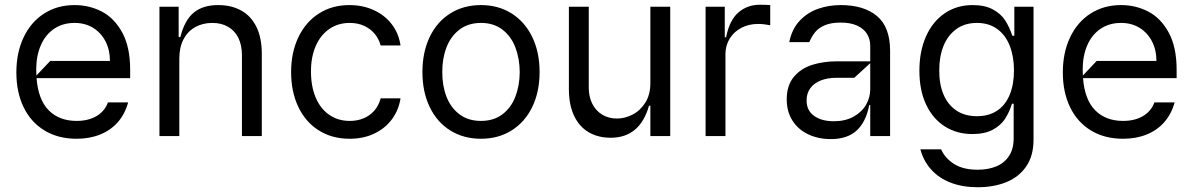

<svg xmlns="http://www.w3.org/2000/svg" viewBox="-20 -574 5033 810"><path d="M529.1 -244.3H134.2Q141.3 -153.4 185.5 -108.7Q229.8 -63.9 303.3 -63.9Q352.6 -63.9 387.3 -84.3Q421.9 -104.8 435.4 -142H520.6Q507.5 -93.4 477.3 -58.9Q447.1 -24.5 402.7 -6.6Q358.3 11.4 303.3 11.4Q225.5 11.4 168 -23.4Q110.4 -58.2 79.7 -121.6Q49 -185 49 -268.5Q49 -351.6 79.5 -416.2Q110.1 -480.8 165.8 -516.7Q221.6 -552.6 294.7 -552.6Q356.2 -552.6 409.1 -525.4Q462 -498.2 495.6 -437Q529.1 -375.7 529.1 -279.8ZM191.8 -316.8H443.9Q443.9 -362.9 425.2 -399.3Q406.6 -435.7 372.9 -456.5Q339.1 -477.3 294.7 -477.3Q244.7 -477.3 208.1 -452.4Q171.5 -427.6 152.2 -383Q132.8 -338.4 132.8 -280.9Q132.8 -263.5 133.5 -255.3Z M736.5 0H652.7V-545.5H733.7V-417.6H740.8Q759.2 -489.7 797.8 -521.1Q836.3 -552.6 899.9 -552.6Q956 -552.6 997.3 -529.8Q1038.7 -507.1 1061.6 -460.9Q1084.5 -414.8 1084.5 -346.6V0H1000.7V-340.9Q1000.7 -383.5 985.6 -414.1Q970.5 -444.6 942.3 -460.9Q914.1 -477.3 875.7 -477.3Q835.2 -477.3 803.6 -459.7Q772 -442.1 754.3 -408.4Q736.5 -374.6 736.5 -328.1Z M1208.1 -269.9Q1208.1 -352.3 1238.6 -416.5Q1269.2 -480.8 1324.9 -516.7Q1380.7 -552.6 1453.8 -552.6Q1510.7 -552.6 1557.2 -531.2Q1603.7 -509.9 1633.2 -471.2Q1662.6 -432.5 1669.7 -382.1H1585.9Q1579.2 -408 1562 -429.7Q1544.7 -451.3 1517.6 -464.3Q1490.4 -477.3 1455.3 -477.3Q1406.6 -477.3 1369.5 -451.9Q1332.4 -426.5 1312.1 -380.1Q1291.9 -333.8 1291.9 -272.7Q1291.9 -209.9 1311.8 -162.6Q1331.7 -115.4 1368.8 -89.7Q1405.9 -63.9 1455.3 -63.9Q1504.3 -63.9 1539.1 -89.1Q1573.9 -114.3 1585.9 -159.1H1669.7Q1662.3 -110.4 1634.1 -71.7Q1605.8 -33 1559.8 -10.8Q1513.8 11.4 1455.3 11.4Q1380 11.4 1323.9 -24.5Q1267.8 -60.4 1237.9 -124.3Q1208.1 -188.2 1208.1 -269.9Z M1762.1 -269.9Q1762.1 -354 1792.8 -418.1Q1823.5 -482.2 1879.6 -517.4Q1935.7 -552.6 2009.2 -552.6Q2082.4 -552.6 2138.3 -517.4Q2194.2 -482.2 2225.3 -418.1Q2256.4 -354 2256.4 -269.9Q2256.4 -186.4 2225.3 -122.5Q2194.2 -58.6 2138.1 -23.6Q2082 11.4 2009.2 11.4Q1935.7 11.4 1879.6 -23.6Q1823.5 -58.6 1792.8 -122.5Q1762.1 -186.4 1762.1 -269.9ZM2172.6 -269.9Q2172.2 -326.7 2154.3 -373.8Q2136.4 -420.8 2099.6 -449Q2062.9 -477.3 2009.2 -477.3Q1955.3 -477.3 1918.3 -449Q1881.4 -420.8 1863.5 -373.8Q1845.5 -326.7 1845.9 -269.9Q1845.5 -213.1 1863.5 -166.4Q1881.4 -119.7 1918.3 -91.8Q1955.3 -63.9 2009.2 -63.9Q2062.9 -63.9 2099.6 -91.8Q2136.4 -119.7 2154.3 -166.4Q2172.2 -213.1 2172.6 -269.9Z M2380 -198.9V-545.5H2463.8V-204.5Q2463.8 -165.5 2478.9 -135.8Q2494 -106.2 2521.1 -90Q2548.3 -73.9 2583.1 -73.9Q2616.1 -73.9 2648.6 -90.6Q2681.1 -107.2 2702.4 -141Q2723.7 -174.7 2723.7 -223V-545.5H2807.5V0H2723.7V-127.8H2718Q2698.5 -60 2658.2 -26.5Q2617.9 7.1 2556.1 7.1Q2503.9 7.1 2464.1 -15.8Q2424.4 -38.7 2402.2 -84.9Q2380 -131 2380 -198.9Z M2956.7 0V-545.5H3037.6V-416.9H3043.3Q3057.2 -488.3 3094.8 -521.1Q3132.5 -554 3185.4 -554Q3209.5 -554 3229.4 -552.6V-467.3Q3221.9 -469.1 3207.2 -471.1Q3192.5 -473 3178.3 -473Q3138.8 -473 3107.4 -456.5Q3076 -440 3058.2 -410.9Q3040.5 -381.7 3040.5 -345.2V0Z M3299 -154.8Q3299 -213.8 3329 -249.6Q3359 -285.5 3406.6 -300.4Q3454.2 -315.3 3510.7 -315.3H3651.3V-380.7Q3651.3 -409.4 3637.3 -431.6Q3623.2 -453.8 3595.3 -466.3Q3567.5 -478.7 3527 -478.7Q3486.5 -478.7 3460.2 -467.7Q3433.9 -456.7 3419.2 -438.7Q3404.5 -420.8 3394.2 -396.3H3309.7Q3320.7 -451.3 3353.5 -486.3Q3386.4 -521.3 3431.5 -536.9Q3476.6 -552.6 3527 -552.6Q3624.3 -552.6 3679.7 -506.4Q3735.1 -460.2 3735.1 -359.4V0H3651.3V-130.7H3647Q3633.5 -59.7 3594.1 -23.4Q3554.7 12.8 3485.1 12.8Q3432.5 12.8 3390.1 -7.1Q3347.7 -27 3323.3 -65Q3299 -103 3299 -154.8ZM3651.3 -197.4V-307.5L3583.8 -245.7H3506.4Q3472.3 -245.7 3444.1 -235.1Q3415.8 -224.4 3399.3 -202.9Q3382.8 -181.5 3382.8 -150.6Q3382.5 -108.3 3414.1 -85.4Q3445.7 -62.5 3497.9 -62.5Q3545.5 -62.5 3580.3 -81.5Q3615.1 -100.5 3633.2 -131.4Q3651.3 -162.3 3651.3 -197.4Z M3862.9 56.1H3950.3Q3967.7 94.5 4005.9 118.3Q4044 142 4104.4 142Q4149.5 142 4183.6 127.7Q4217.7 113.3 4237 83.6Q4256.4 54 4256.4 9.9V-136.4H4249.3Q4237.6 -99.4 4219.5 -71.9Q4201.3 -44.4 4167.8 -26.5Q4134.2 -8.5 4081.7 -8.5Q4017.4 -8.5 3966.8 -40.1Q3916.2 -71.7 3887.4 -132.1Q3858.7 -192.5 3858.7 -275.6Q3858.7 -358.3 3886.9 -421.2Q3915.1 -484 3966.1 -518.3Q4017 -552.6 4083.1 -552.6Q4135.3 -552.6 4169 -534.1Q4202.8 -515.6 4220.7 -487.7Q4238.6 -459.9 4250.7 -423.3H4259.2V-545.5H4340.2V15.6Q4340.2 83.5 4309.1 128.4Q4278.1 173.3 4225 194.6Q4171.9 215.9 4104.4 215.9Q4040.5 215.9 3990.6 196.6Q3940.7 177.2 3908.4 141.3Q3876.1 105.5 3862.9 56.1ZM4257.8 -277Q4257.5 -336.6 4239.5 -381.7Q4221.6 -426.8 4186.4 -452.1Q4151.3 -477.3 4101.6 -477.3Q4049.7 -477.3 4013.8 -450.8Q3978 -424.4 3960 -379.1Q3942.1 -333.8 3942.5 -277Q3942.1 -219.5 3960.2 -176Q3978.3 -132.5 4014.2 -108.1Q4050.1 -83.8 4101.6 -83.8Q4151.3 -83.8 4186.3 -106.9Q4221.2 -130 4239.3 -173.3Q4257.5 -216.6 4257.8 -277Z M4943.9 -244.3H4549Q4556.1 -153.4 4600.3 -108.7Q4644.5 -63.9 4718 -63.9Q4767.4 -63.9 4802 -84.3Q4836.6 -104.8 4850.1 -142H4935.4Q4922.2 -93.4 4892 -58.9Q4861.9 -24.5 4817.5 -6.6Q4773.1 11.4 4718 11.4Q4640.3 11.4 4582.7 -23.4Q4525.2 -58.2 4494.5 -121.6Q4463.8 -185 4463.8 -268.5Q4463.8 -351.6 4494.3 -416.2Q4524.9 -480.8 4580.6 -516.7Q4636.4 -552.6 4709.5 -552.6Q4771 -552.6 4823.9 -525.4Q4876.8 -498.2 4910.3 -437Q4943.9 -375.7 4943.9 -279.8ZM4606.5 -316.8H4858.7Q4858.7 -362.9 4840 -399.3Q4821.4 -435.7 4787.6 -456.5Q4753.9 -477.3 4709.5 -477.3Q4659.4 -477.3 4622.9 -452.4Q4586.3 -427.6 4566.9 -383Q4547.6 -338.4 4547.6 -280.9Q4547.6 -263.5 4548.3 -255.3Z"/></svg>

Font: Riot Sans
Style: Regular
Weight: 400
Designer: Rasmus Andersson
Foundry: rsms
Version: Version 4.001